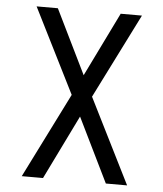

<svg xmlns="http://www.w3.org/2000/svg" viewBox="-53 -781 705 828"><g transform="rotate(5 300.0 -367.5)"><path d="M72 0 256 -368 72 -735H164L300 -457L436 -735H528L344 -368L528 0H436L300 -278L164 0Z"/></g></svg>

Font: Nova
Style: Regular
Weight: 400
Monospace: yes
Designer: Belleve Invis
Foundry: Belleve Invis
Version: Version 24.1.4; ttfautohint (v1.8.4)